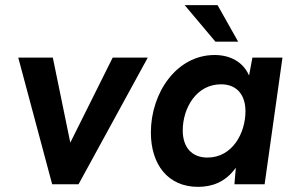

<svg xmlns="http://www.w3.org/2000/svg" viewBox="-20 -717 1146 747"><path d="M183 0H285.5L555 -493H418.5L253.5 -162L185.5 -493H51Z M750.5 10C803 10 856.5 -7 897.5 -64.5L892 0H1009.5L1079 -493H962L949 -423C926 -476.5 875 -503 815 -503C667 -503 567 -356 567 -201.5C567 -77.5 633 10 750.5 10ZM691 -209.5C691 -296 743.5 -389 840 -389C900.5 -389 935 -349 935 -284C935 -199 884 -104 787 -104C726 -104 691 -144 691 -209.5ZM698.5 -697 818 -555H906.5L826.5 -697Z"/></svg>

Font: HK Grotesk
Style: Bold Italic
Weight: 700
Italic angle: -16°
Designer: Alfredo Marco Pradil
Foundry: Hanken Design Co.
Version: Version 3.001;FEAKit 1.0